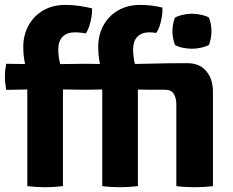

<svg xmlns="http://www.w3.org/2000/svg" viewBox="-22 -760 950 784"><path d="M89.5 -436Q87 -465.5 80 -500Q73 -534.5 73 -568Q73 -617 94.5 -656Q116 -695 154.5 -717.5Q193 -740 244.5 -740Q274.5 -740 302.2 -735.8Q330 -731.5 353.5 -726Q355 -710.5 351.5 -690Q348 -669.5 341.8 -651.2Q335.5 -633 328 -623.5Q320 -625 308.5 -626.5Q297 -628 284 -628Q251.5 -628 233.8 -610.2Q216 -592.5 216 -557.5Q216 -529.5 223.8 -497.2Q231.5 -465 235 -435V0Q213.5 2.5 196.5 3.5Q179.5 4.5 162.5 4.5Q146 4.5 128.2 3.5Q110.5 2.5 89.5 0ZM395.5 -436Q393 -465.5 386 -500Q379 -534.5 379 -568Q379 -617 400.2 -656Q421.5 -695 460.2 -717.5Q499 -740 550.5 -740Q574 -740 598.2 -737Q622.5 -734 641 -729Q642.5 -713.5 639.2 -693Q636 -672.5 629.8 -653.8Q623.5 -635 615.5 -625.5Q607 -627 600 -627.5Q593 -628 587.5 -628Q557 -628 539.2 -610.2Q521.5 -592.5 521.5 -557.5Q521.5 -529.5 529.2 -497.2Q537 -465 541 -435V0Q519 2.5 502.2 3.5Q485.5 4.5 468 4.5Q452 4.5 434 3.5Q416 2.5 395.5 0ZM847.5 0Q826.5 2.5 808.2 3.5Q790 4.5 772 4.5Q755 4.5 736.8 3.5Q718.5 2.5 698 0V-336Q698 -358 688 -375.8Q678 -393.5 651.5 -393.5H592.5Q560.5 -393.5 529.2 -394.5Q498 -395.5 466.5 -396L332 -393.5H318.5L160.5 -396L3.5 -393Q1 -407 -0.5 -420Q-2 -433 -2 -447Q-2 -472 3.5 -499.5L162 -497.5L318.5 -499.5H332L468 -497.5Q531.5 -498.5 595 -500.2Q658.5 -502 722 -502H743.5Q792.5 -502 820 -469.8Q847.5 -437.5 847.5 -386ZM682 -632.5Q682 -646 684.8 -661Q687.5 -676 692.5 -688.5Q704.5 -695 723.8 -699.5Q743 -704 761.5 -704Q780.5 -704 800.2 -699.5Q820 -695 831 -688.5Q836.5 -676 839 -660.8Q841.5 -645.5 841.5 -632.5Q841.5 -619 839 -604.2Q836.5 -589.5 831 -576.5Q820 -570 800.2 -565.5Q780.5 -561 761.5 -561Q743 -561 723.2 -565.2Q703.5 -569.5 692.5 -576.5Q687.5 -589.5 684.8 -604.2Q682 -619 682 -632.5Z"/></svg>

Font: Signika Negative
Style: Bold
Weight: 700
Designer: Anna Giedry
Foundry: Anna Giedry
Version: Version 2.001